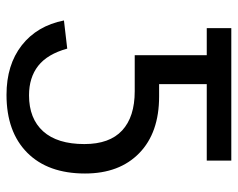

<svg xmlns="http://www.w3.org/2000/svg" viewBox="-91 -637 738 596"><g transform="rotate(90 278.0 -339.0)"><path d="M518.6 -233.9Q518.6 -118.7 453.9 -54.4Q389.2 9.8 274.4 9.8Q181.2 9.8 120.6 -37.6Q60.1 -85 43.5 -168.5L130.9 -178.7Q147.9 -117.2 184.3 -88.6Q220.7 -60.1 275.9 -60.1Q348.1 -60.1 387.7 -104Q427.2 -147.9 427.2 -231.9Q427.2 -310.1 385 -349.1Q342.8 -388.2 263.2 -388.2H151.4V-611.8H67.4V-688H478.5V-611.8H241.2V-463.9H279.3Q392.1 -463.9 455.3 -402.3Q518.6 -340.8 518.6 -233.9Z"/></g></svg>

Font: Arial
Style: Regular
Weight: 400
Designer: Steve Matteson
Foundry: Ascender Corporation
Version: Version 2.00.3